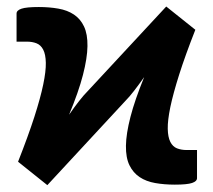

<svg xmlns="http://www.w3.org/2000/svg" viewBox="-20 -544 638 574"><path d="M564 -455Q533.5 -377.5 515.5 -320.5Q497.5 -263.5 489.2 -223.8Q481 -184 481.5 -159Q482 -134 489.2 -119.8Q496.5 -105.5 509.2 -100.5Q522 -95.5 538 -95.5H569V-11.5Q569 -2 554.2 3Q539.5 8 502.5 8Q471 8 444 3.2Q417 -1.5 397.5 -14.5Q378 -27.5 367 -50Q356 -72.5 356.5 -108.2Q357 -144 370 -194.5Q383 -245 411 -313.5Q395.5 -291.5 381.2 -273Q367 -254.5 355 -242.5L121.5 9.5L34 -60.5Q64.5 -138 82.8 -194.8Q101 -251.5 109.2 -291.2Q117.5 -331 117 -356.2Q116.5 -381.5 109.2 -395.5Q102 -409.5 89.2 -414.5Q76.5 -419.5 60.5 -419.5H29.5V-503.5Q29.5 -513 44.2 -518Q59 -523 96 -523Q127.5 -523 154.5 -518.2Q181.5 -513.5 201 -500.5Q220.5 -487.5 231.2 -464.8Q242 -442 241.5 -406.2Q241 -370.5 228 -320Q215 -269.5 186.5 -201Q202 -223.5 216.5 -242Q231 -260.5 243.5 -273L477 -524.5Z"/></svg>

Font: Lato Heavy
Style: Regular
Weight: 800
Designer: Lukasz Dziedzic
Foundry: tyPoland Lukasz Dziedzic
Version: Version 2.007; 2014-02-27